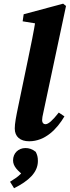

<svg xmlns="http://www.w3.org/2000/svg" viewBox="-20 -739 372 1025"><path d="M135.8 15.2C221.6 15.2 284.6 -50.7 324 -117.7L293.8 -138.1C261 -96.4 238.6 -75.9 222.6 -75.9C212.5 -75.9 204.8 -83.2 204.8 -97C204.8 -107 207.1 -120.8 211.7 -139.9L332.4 -707L317.1 -719.4L106.4 -662.9L100.9 -625.2L225.9 -604.9L171.1 -638.8C159.9 -567.7 144.7 -495.1 130 -424.6L77.9 -174.2C65.5 -115 58.8 -79.6 58.8 -52.9C58.8 -8.9 88.2 15.2 135.8 15.2ZM55.1 265.9C132.8 227 182.3 181.8 182.3 120.6C182.3 99.2 178.8 87.9 170.8 71.6C150.6 55.9 134.4 51.4 115.4 51.4C79.1 51.4 49.7 77.8 49.7 117.2C49.7 149.1 74.1 173.1 114.6 204.2L124.1 132.7C104.4 185.6 79.9 202.6 33.6 231.3L55.1 265.9Z"/></svg>

Font: Source Serif Variable
Style: Italic
Weight: 389
Italic angle: -12°
Designer: Frank Grießhammer
Foundry: Adobe Systems Incorporated
Version: Version 3.001;hotconv 1.0.111;makeotfexe 2.5.65597